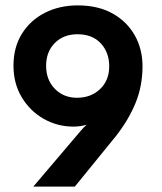

<svg xmlns="http://www.w3.org/2000/svg" viewBox="-20 -692 599 712"><path d="M257.5 0H103.5L279.5 -207Q290 -219.5 301.5 -229.5Q278 -222.5 252 -222.5Q193 -222.5 142.2 -251.2Q91.5 -280 60.8 -331Q30 -382 30 -448.5Q30 -516.5 61.2 -566.8Q92.5 -617 146.5 -644.5Q200.5 -672 268 -672Q344 -672 397.8 -641.8Q451.5 -611.5 480 -560.5Q508.5 -509.5 508.5 -446.5Q508.5 -372.5 482.2 -309Q456 -245.5 408 -185ZM265.5 -329.5Q317.5 -329.5 351.2 -361.8Q385 -394 385 -446Q385 -497.5 353.8 -531.2Q322.5 -565 267.5 -565Q215.5 -565 183.2 -532.5Q151 -500 151 -448Q151 -396 183.2 -362.8Q215.5 -329.5 265.5 -329.5Z"/></svg>

Font: Lucymar Sans SemiBold
Style: Regular
Weight: 600
Foundry: The League of Moveable Type (original font) / Main changes by Cristiano Sobral with portions from Mirco Monsees
Version: Version 2.001;August 30, 2020;FontCreator 13.0.0.2681 64-bit